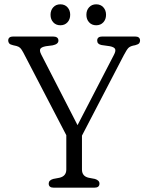

<svg xmlns="http://www.w3.org/2000/svg" viewBox="-20 -869 686 889"><path d="M440.5 -19Q440.5 0 417 0H229Q205.5 0 205.5 -19Q205.5 -34.5 226.5 -40.5L255.5 -46Q287 -53.5 287 -84V-243L88 -625.5Q80 -640.5 73.8 -646.8Q67.5 -653 56.5 -656L41 -659.5Q27 -662.5 22.5 -668.2Q18 -674 18 -681Q18 -700 41.5 -700H224.5Q250.5 -700 250.5 -681Q250.5 -664.5 223.5 -659L192.5 -655Q171.5 -651 166.8 -642.8Q162 -634.5 170.5 -617.5L339 -289.5L507.5 -615Q517 -633 513 -642Q509 -651 488.5 -655L450 -660.5Q430 -664.5 430 -681Q430 -700 454 -700H605Q628.5 -700 628.5 -681Q628.5 -674 624.5 -668.8Q620.5 -663.5 605.5 -659.5L597.5 -658Q582 -654.5 574.5 -647Q567 -639.5 553 -613L359.5 -241V-84Q359.5 -53 390.5 -46L419.5 -40.5Q440.5 -34 440.5 -19ZM259.5 -752Q239 -752 226.5 -765.8Q214 -779.5 214 -800.5Q214 -821.5 226.5 -835.2Q239 -849 259.5 -849Q280 -849 292.5 -835.2Q305 -821.5 305 -800.5Q305 -779.5 292.5 -765.8Q280 -752 259.5 -752ZM425.5 -752Q405 -752 392.5 -765.8Q380 -779.5 380 -800.5Q380 -821.5 392.5 -835.2Q405 -849 425.5 -849Q446 -849 458.5 -835.2Q471 -821.5 471 -800.5Q471 -779.5 458.5 -765.8Q446 -752 425.5 -752Z"/></svg>

Font: Fraunces 72pt S100 Light
Style: Regular
Weight: 300
Version: Version 1.000; ttfautohint (v1.8.3)